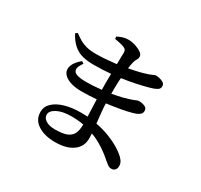

<svg xmlns="http://www.w3.org/2000/svg" viewBox="-169 -1009 1339 1279"><g transform="rotate(30 500.0 -370.0)"><path d="M395 -748Q419 -744 436 -740Q453 -736 469 -730Q481 -725 486 -718Q491 -711 491 -696Q491 -687 490 -661Q490 -639 489 -608Q465 -605 440 -603Q386 -597 334 -597Q291 -597 261.5 -604.5Q232 -612 208.5 -625.5Q185 -639 160 -658L145 -647Q170 -600 200.5 -573.5Q231 -547 269 -537Q307 -527 355 -527Q423 -527 488 -533Q488 -530 488 -527Q487 -489 487 -453Q487 -431 488 -410Q482 -409 477 -409Q423 -403 367 -403Q323 -403 297.5 -412Q272 -421 270.5 -442Q269 -463 295 -499L278 -510Q234 -472 224 -440Q214 -408 230.5 -384Q247 -360 284.5 -346.5Q322 -333 373 -333Q431 -333 490 -338Q490 -338 490 -337Q492 -280 494 -231Q494 -219 495 -208Q468 -209 440 -209Q375 -209 322 -193.5Q269 -178 238 -149Q207 -120 207 -79Q207 -18 259 15Q311 48 391 48Q478 48 527.5 12Q577 -24 577 -86Q577 -105 576 -125Q617 -110 653 -88Q706 -56 750 -16Q767 -2 778 6Q789 14 805 14Q821 14 831.5 3.5Q842 -7 842 -28Q842 -49 829.5 -66.5Q817 -84 796 -100Q781 -113 750.5 -131Q720 -149 674.5 -167Q629 -185 570 -197Q570 -197 569 -197Q565 -237 560 -282Q557 -311 556 -345Q584 -349 611 -353Q666 -361 707.5 -370.5Q749 -380 769 -388Q785 -395 795 -404.5Q805 -414 805 -431Q805 -452 784.5 -460.5Q764 -469 739 -469Q732 -469 718 -462.5Q704 -456 675 -447Q633 -433 582 -424Q568 -421 555 -419Q555 -473 557 -520Q558 -531 559 -541Q589 -546 617 -550Q675 -561 718 -571.5Q761 -582 783 -590Q802 -597 813.5 -605.5Q825 -614 825 -632Q825 -648 812.5 -656.5Q800 -665 783 -669Q766 -673 753 -673Q745 -673 732 -666Q719 -659 692 -651Q669 -643 630 -634Q601 -627 567 -621Q571 -651 576 -670Q580 -689 588 -700Q596 -711 596 -726Q596 -743 577 -756.5Q558 -770 530 -779Q502 -788 475 -788Q451 -788 430.5 -781Q410 -774 393 -765ZM496 -148Q496 -102 482 -75Q467 -48 435 -36.5Q403 -25 348 -25Q304 -25 278 -41.5Q252 -58 252 -84Q252 -113 293 -134.5Q334 -156 401 -156Q451 -156 496 -148Z"/></g></svg>

Font: Early Summer Mincho SemiBold
Style: Regular
Weight: 600
Designer: GuiWonder
Version: Version 1.002